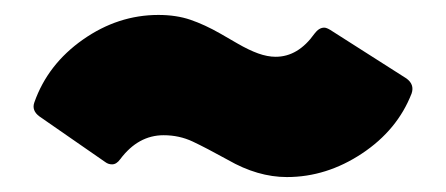

<svg xmlns="http://www.w3.org/2000/svg" viewBox="-20 -417 597 257"><path d="M285 -203Q256 -219 238 -227.5Q220 -236 199 -236Q165 -236 141 -204Q136 -197 130 -197Q125 -197 121 -200L33 -261Q22 -269 26 -280Q44 -331 91 -364Q138 -397 192 -397Q216 -397 235 -390.5Q254 -384 275 -372Q282 -368 297.5 -359Q313 -350 325.5 -345.5Q338 -341 349 -341Q379 -341 401 -372Q407 -380 414 -380Q417 -380 422 -377L524 -312Q535 -304 531 -292Q512 -243 464.5 -211.5Q417 -180 364 -180Q325 -180 285 -203Z"/></svg>

Font: Barlow Black
Style: Regular
Weight: 900
Designer: Jeremy Tribby
Foundry: Tribby Type
Version: Version 1.422